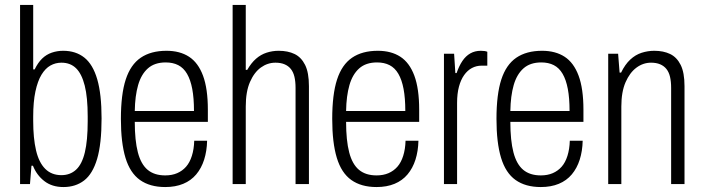

<svg xmlns="http://www.w3.org/2000/svg" viewBox="-20 -743 2839 775"><path d="M236 12Q190 12 159 -12Q128 -36 113 -74H107L101 0H61V-723H114V-463H120Q133 -490 150 -506.5Q167 -523 189 -530.5Q211 -538 235 -538Q286 -538 320.5 -510.5Q355 -483 372.5 -423Q390 -363 390 -265Q390 -162 372 -101.5Q354 -41 319.5 -14.5Q285 12 236 12ZM228 -36Q263 -36 287 -58Q311 -80 322.5 -128Q334 -176 334 -253V-273Q334 -350 322 -397.5Q310 -445 287 -467.5Q264 -490 228 -490Q204 -490 183.5 -478.5Q163 -467 147.5 -441.5Q132 -416 123 -374Q114 -332 114 -272V-255Q114 -185 125.5 -136Q137 -87 162.5 -61.5Q188 -36 228 -36Z M647 12Q585 12 545 -16.5Q505 -45 486.5 -106Q468 -167 468 -263Q468 -362 487.5 -422Q507 -482 548 -510Q589 -538 652 -538Q706 -538 743 -514Q780 -490 799.5 -437.5Q819 -385 819 -300V-251H524Q524 -176 536.5 -128Q549 -80 576 -57.5Q603 -35 647 -35Q674 -35 695 -44Q716 -53 731 -70Q746 -87 754.5 -114Q763 -141 764 -175H816Q815 -133 804 -98.5Q793 -64 772 -39Q751 -14 719.5 -1Q688 12 647 12ZM524 -295H763Q763 -347 756 -384Q749 -421 735 -445Q721 -469 699.5 -480Q678 -491 649 -491Q604 -491 577 -467Q550 -443 537.5 -399.5Q525 -356 524 -295Z M919 0V-723H972V-461H978Q994 -489 1013.5 -506Q1033 -523 1056.5 -530.5Q1080 -538 1105 -538Q1142 -538 1169 -525Q1196 -512 1211.5 -481Q1227 -450 1227 -395V0H1173V-388Q1173 -414 1168.5 -433Q1164 -452 1154 -464.5Q1144 -477 1128.5 -483.5Q1113 -490 1092 -490Q1060 -490 1033 -470.5Q1006 -451 989 -412Q972 -373 972 -313V0Z M1500 12Q1438 12 1398 -16.5Q1358 -45 1339.5 -106Q1321 -167 1321 -263Q1321 -362 1340.5 -422Q1360 -482 1401 -510Q1442 -538 1505 -538Q1559 -538 1596 -514Q1633 -490 1652.5 -437.5Q1672 -385 1672 -300V-251H1377Q1377 -176 1389.5 -128Q1402 -80 1429 -57.5Q1456 -35 1500 -35Q1527 -35 1548 -44Q1569 -53 1584 -70Q1599 -87 1607.5 -114Q1616 -141 1617 -175H1669Q1668 -133 1657 -98.5Q1646 -64 1625 -39Q1604 -14 1572.5 -1Q1541 12 1500 12ZM1377 -295H1616Q1616 -347 1609 -384Q1602 -421 1588 -445Q1574 -469 1552.5 -480Q1531 -491 1502 -491Q1457 -491 1430 -467Q1403 -443 1390.5 -399.5Q1378 -356 1377 -295Z M1772 0V-526H1813L1818 -448H1823Q1833 -477 1846.5 -497Q1860 -517 1878.5 -527.5Q1897 -538 1921 -538Q1929 -538 1936 -537Q1943 -536 1947 -534V-478H1924Q1903 -478 1885 -468.5Q1867 -459 1853.5 -440Q1840 -421 1832.5 -393Q1825 -365 1825 -327V0Z M2163 12Q2101 12 2061 -16.5Q2021 -45 2002.5 -106Q1984 -167 1984 -263Q1984 -362 2003.5 -422Q2023 -482 2064 -510Q2105 -538 2168 -538Q2222 -538 2259 -514Q2296 -490 2315.5 -437.5Q2335 -385 2335 -300V-251H2040Q2040 -176 2052.5 -128Q2065 -80 2092 -57.5Q2119 -35 2163 -35Q2190 -35 2211 -44Q2232 -53 2247 -70Q2262 -87 2270.5 -114Q2279 -141 2280 -175H2332Q2331 -133 2320 -98.5Q2309 -64 2288 -39Q2267 -14 2235.5 -1Q2204 12 2163 12ZM2040 -295H2279Q2279 -347 2272 -384Q2265 -421 2251 -445Q2237 -469 2215.5 -480Q2194 -491 2165 -491Q2120 -491 2093 -467Q2066 -443 2053.5 -399.5Q2041 -356 2040 -295Z M2435 0V-526H2475L2481 -450H2487Q2503 -483 2524 -502.5Q2545 -522 2570 -530Q2595 -538 2621 -538Q2658 -538 2685 -525Q2712 -512 2727.5 -481Q2743 -450 2743 -395V0H2689V-388Q2689 -414 2684.5 -433Q2680 -452 2670 -464.5Q2660 -477 2644.5 -483.5Q2629 -490 2608 -490Q2576 -490 2549 -470Q2522 -450 2505 -411Q2488 -372 2488 -313V0Z"/></svg>

Font: Archivo Condensed ExtraLight
Style: Regular
Weight: 250
Width: 3
Designer: Hector Gatti
Foundry: Omnibus-Type
Version: Version 2.001